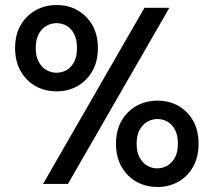

<svg xmlns="http://www.w3.org/2000/svg" viewBox="-20 -731 849 763"><path d="M151 0 554 -700H653L250 0ZM606 12Q559 12 522 -9Q485 -30 463 -68.5Q441 -107 441 -159Q441 -213 463 -251Q485 -289 522 -310Q559 -331 605 -331Q653 -331 689.5 -310Q726 -289 747.5 -251Q769 -213 769 -159Q769 -107 747.5 -68.5Q726 -30 689 -9Q652 12 606 12ZM604 -62Q627 -62 645.5 -73Q664 -84 675.5 -105.5Q687 -127 687 -160Q687 -193 676 -214.5Q665 -236 646.5 -247Q628 -258 605 -258Q584 -258 565 -247Q546 -236 534.5 -214.5Q523 -193 523 -160Q523 -127 534.5 -105.5Q546 -84 564.5 -73Q583 -62 604 -62ZM205 -368Q158 -368 121 -389Q84 -410 62 -448.5Q40 -487 40 -540Q40 -593 62 -631Q84 -669 121.5 -690Q159 -711 205 -711Q252 -711 288.5 -690Q325 -669 347 -631Q369 -593 369 -540Q369 -487 347 -448.5Q325 -410 288 -389Q251 -368 205 -368ZM204 -442Q227 -442 245.5 -453Q264 -464 275 -485.5Q286 -507 286 -540Q286 -573 275 -595Q264 -617 245.5 -628Q227 -639 205 -639Q183 -639 164 -628Q145 -617 133.5 -595Q122 -573 122 -540Q122 -508 133.5 -486Q145 -464 164 -453Q183 -442 204 -442Z"/></svg>

Font: DM Sans 36pt Medium
Style: Regular
Weight: 500
Designer: Colophon Foundry, Jonny Pinhorn
Foundry: Colophon Foundry
Version: Version 4.004;gftools[0.9.30]